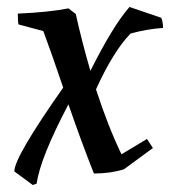

<svg xmlns="http://www.w3.org/2000/svg" viewBox="-20 -485 487 550"><path d="M74 45 21 6Q21 -35 161 -234Q127 -335 104 -396L33 -415Q31 -423 31 -446Q121 -450 176 -461L197 -445Q216 -360 239 -282Q304 -412 351 -465L442 -434Q447 -422 447 -405Q402 -402 354 -389Q304 -337 255 -229Q289 -124 328 -43L401 -87L418 -61L335 0Q296 12 249 12Q213 -79 176 -186Q95 -32 85 41Z"/></svg>

Font: Albura Medium
Style: Italic
Weight: 462
Italic angle: -7°
Designer: Mercedes Jáuregui
Foundry: Omnibus-Type Team
Version: Version 1.000